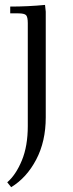

<svg xmlns="http://www.w3.org/2000/svg" viewBox="-20 -466 301 789"><path d="M9.8 283.2Q45.4 252.4 69.8 193.4Q94.2 134.3 94.2 51.8V-371.1Q94.2 -396 87.2 -403.6Q80.1 -411.1 55.2 -411.1H22V-439Q94.7 -439 165 -445.8L168 -418V16.1Q168 115.2 128.7 189.9Q89.4 264.6 25.9 303.2Z"/></svg>

Font: Dihjauti
Style: Regular
Weight: 400
Designer: T. Christopher White
Version: Version 3.0.0